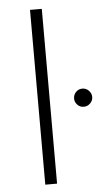

<svg xmlns="http://www.w3.org/2000/svg" viewBox="-53 -777 443 812"><g transform="rotate(-5 168.0 -371.0)"><path d="M106 0V-742H156V0ZM297 -314Q281 -314 270 -325.5Q259 -337 259 -352Q259 -368 270 -379.5Q281 -391 297 -391Q313 -391 324.5 -379.5Q336 -368 336 -352Q336 -337 324.5 -325.5Q313 -314 297 -314Z"/></g></svg>

Font: Montserrat Light
Style: Regular
Weight: 300
Designer: Julieta Ulanovsky
Foundry: Julieta Ulanovsky
Version: Version 9.000; ttfautohint (v1.8.4.7-5d5b)